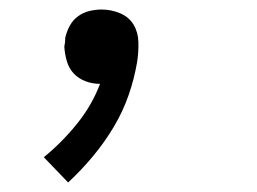

<svg xmlns="http://www.w3.org/2000/svg" viewBox="-20 -168 540 403"><path d="M123 215 72 162Q110 131 141.5 92Q173 53 190 8Q174 8 159.5 2.5Q145 -3 135 -13.5Q125 -24 120.5 -39Q116 -54 115 -70Q116 -75 116.5 -79.5Q117 -84 117 -89Q120 -102 126.5 -114Q133 -126 144 -134Q155 -142 168 -145Q181 -148 193 -148Q214 -148 232.5 -140Q251 -132 260.5 -116Q270 -100 270.5 -79.5Q271 -59 268 -39Q262 -3 250 31.5Q238 66 219 98Q200 130 175.5 159.5Q151 189 123 215Z"/></svg>

Font: Iosevka Algr
Style: Italic
Weight: 400
Italic angle: -9°
Monospace: yes
Designer: Belleve Invis
Foundry: Belleve Invis
Version: Version 26.0.2; ttfautohint (v1.8.3)